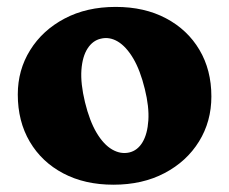

<svg xmlns="http://www.w3.org/2000/svg" viewBox="-20 -511 651 545"><path d="M308.5 -491.4Q390.2 -491.4 451.2 -459Q512.3 -426.7 546.1 -369.5Q580 -312.4 580 -237.3Q580 -166.1 544.9 -109.4Q509.9 -52.7 447.2 -19.7Q384.5 13.3 301.9 13.3Q220.6 13.3 159.6 -18.9Q98.5 -51.1 64.5 -108.8Q30.5 -166.5 30.5 -242.9Q30.5 -312.4 65.6 -368.7Q100.6 -425.1 163.1 -458.2Q225.6 -491.4 308.5 -491.4ZM346.9 -78.2Q370.4 -83.7 384.5 -107.2Q398.6 -130.7 401.1 -169.3Q403.6 -208 391.1 -258.2Q378.1 -311.6 358.1 -345.3Q338.1 -378.9 314.4 -393.1Q290.6 -407.2 266.2 -401.2Q243.3 -396.1 228.6 -373.4Q213.9 -350.7 211.1 -312.3Q208.4 -273.9 221.2 -221Q234.3 -167.4 254.3 -133.9Q274.3 -100.5 298.4 -86.6Q322.6 -72.7 346.9 -78.2Z"/></svg>

Font: Fraunces SuperSoft
Style: Regular
Weight: 900
Version: Version 1.000;[b76b70a41]